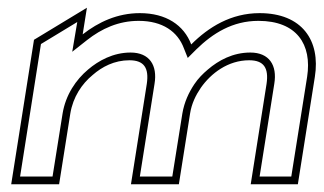

<svg xmlns="http://www.w3.org/2000/svg" viewBox="-20 -477 838 497"><path d="M9 0H133L162 -183C169 -226 192 -260 220 -283C244 -304 276 -321 315 -321C353 -321 366 -301 360 -260L319 0H443L472 -183C476 -209 487 -231 500 -250C526 -287 570 -321 625 -321C663 -321 676 -301 670 -260L629 0H751L795 -278C810 -372 762 -443 652 -443C578 -443 520 -407 475 -362C456 -412 410 -443 342 -443C284 -443 235 -420 194 -388L205 -457L68 -374ZM32 -20 86 -363 180 -420 167 -343 205 -373C243 -403 287 -423 339 -423C401 -423 440 -395 456 -352L466 -327L488 -349C531 -391 582 -423 649 -423C748 -423 788 -362 775 -278L734 -20H652L690 -260C698 -308 677 -341 628 -341C583 -341 546 -321 518 -297C505 -286 493 -274 483 -259C469 -238 457 -213 452 -183L426 -20H342L380 -260C388 -308 367 -341 318 -341C273 -341 235 -320 208 -297C177 -271 150 -232 142 -183L116 -20Z"/></svg>

Font: Charger Pro
Style: OlObl
Weight: 900
Designer: Jasper
Foundry: Cannot Into Space Fonts
Version: Version 1.09